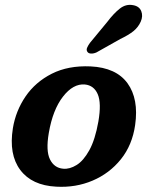

<svg xmlns="http://www.w3.org/2000/svg" viewBox="-20 -742 598 775"><path d="M345.5 -474Q449 -469 494.8 -405.8Q540.5 -342.5 525.5 -237.5Q514 -156.5 468 -99.2Q422 -42 353.8 -13Q285.5 16 207 11.5Q108.5 6.5 61.8 -56Q15 -118.5 32 -224.5Q43.5 -294.5 83.2 -352.8Q123 -411 189.2 -444.5Q255.5 -478 345.5 -474ZM235 -61Q261 -58.5 289 -75.8Q317 -93 340.5 -135.5Q364 -178 377 -251Q390 -326 374.5 -361.8Q359 -397.5 322.5 -401Q275.5 -405 234.2 -352Q193 -299 177 -205.5Q164.5 -133 181.8 -98.5Q199 -64 235 -61ZM412.5 -653Q438.5 -687.5 463.5 -707.2Q488.5 -727 518 -721Q542.5 -716.5 550.2 -696.8Q558 -677 548 -654.5Q538 -632 518.5 -616.2Q499 -600.5 465.5 -584.5L369.5 -530.5Q358.5 -525.5 348 -525.8Q337.5 -526 333 -532.5Q327.5 -540 331.8 -549.8Q336 -559.5 343.5 -569.5Z"/></svg>

Font: Fraunces 9pt S100 SemiBold
Style: Italic
Weight: 600
Italic angle: -16°
Version: Version 1.000; ttfautohint (v1.8.3)